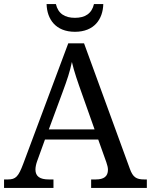

<svg xmlns="http://www.w3.org/2000/svg" viewBox="-20 -928 745 948"><path d="M350 -771C445 -771 488 -833 490 -908H444C433 -860 399 -840 350 -840C301 -840 267 -860 256 -908H210C212 -833 255 -771 350 -771ZM0 0H244V-42H221C177 -42 155 -57 155 -91C155 -102 158 -118 164 -134L202 -239H465L505 -127C510 -112 513 -101 513 -90C513 -57 493 -42 453 -42H430V0H705V-42H692C653 -42 636 -53 621 -95L395 -714H317L95 -120C71 -56 58 -42 19 -42H0ZM221 -289 289 -473C312 -535 325 -574 335 -622C346 -574 364 -523 385 -464L447 -289Z"/></svg>

Font: Noto Serif
Style: Regular
Weight: 400
Designer: Monotype Design Team
Foundry: Monotype Imaging Inc.
Version: Version 2.015